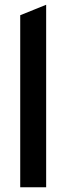

<svg xmlns="http://www.w3.org/2000/svg" viewBox="-20 -787 279 807"><path d="M65 -723 174 -767V0H65Z"/></svg>

Font: LT Superior Semi-bold
Style: Regular
Weight: 600
Designer: Daniel Lyons
Foundry: LyonsType
Version: Version 1.0